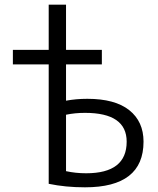

<svg xmlns="http://www.w3.org/2000/svg" viewBox="-20 -790 673 820"><path d="M262 -300V-59Q303 -50 348 -50Q521 -50 521 -185Q521 -308 343 -308Q300 -308 262 -300ZM262 -360Q305 -368 353 -368Q471 -368 532 -319.5Q593 -271 593 -185Q593 10 343 10Q260 10 188 -5V-515H35V-577H188V-770H262V-577H415V-515H262Z"/></svg>

Font: Mplus 1p
Style: Regular
Weight: 400
Version: Version 1.061